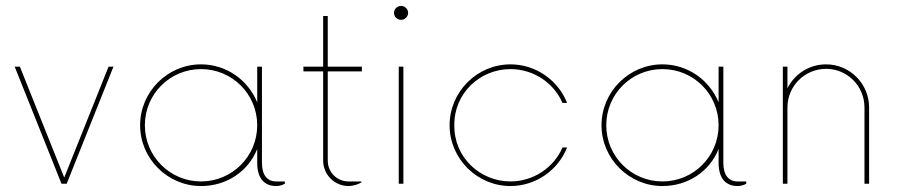

<svg xmlns="http://www.w3.org/2000/svg" viewBox="-20 -623 3055 651"><path d="M348.1 -397 197.8 -21 47.4 -397H29.8L188.5 0H206.1L364.7 -397Z M916.5 -7.8C885.3 -7.8 868.2 -30.3 868.2 -70.8V-397H852.1V-275.9C821.3 -351.6 747.6 -404.8 661.6 -404.8C548.3 -404.8 455.1 -312 455.1 -198.2C455.1 -85 548.3 7.8 661.6 7.8C747.6 7.8 821.3 -41 852.1 -117.7V-70.8C852.1 -20 875 7.8 916.5 7.8C926.8 7.8 937 4.9 945.8 0V-7.8ZM661.6 -7.8C556.2 -7.8 471.2 -92.8 471.2 -198.2C471.2 -304.2 556.2 -388.7 661.6 -388.7C767.1 -388.7 852.1 -304.2 852.1 -198.2C852.1 -92.8 767.1 -7.8 661.6 -7.8Z M1207 -380.9V-397H1091.3V-568.8H1075.7V-397H1008.8V-380.9H1075.7V-78.6C1075.7 -30.8 1114.3 7.8 1162.1 7.8C1175.3 7.8 1195.3 2.4 1205.6 -4.9V-7.8H1162.1C1122.1 -7.8 1091.3 -39.1 1091.3 -78.6V-380.9Z M1339.8 -555.7C1352.5 -555.7 1363.8 -565.9 1363.8 -579.6C1363.8 -592.3 1352.5 -603 1339.8 -603C1327.1 -603 1315.9 -592.3 1315.9 -579.6C1315.9 -565.9 1327.1 -555.7 1339.8 -555.7ZM1332 0H1347.7V-397H1332Z M1710.9 7.8C1797.4 7.8 1873 -46.9 1902.8 -123H1887.2C1857.9 -54.7 1788.6 -7.8 1710.9 -7.8C1606.9 -7.8 1519 -90.3 1520.5 -198.2C1519 -306.2 1606.9 -388.7 1710.9 -388.7C1788.6 -388.7 1857.9 -342.3 1887.2 -273.9H1902.8C1873 -350.1 1797.4 -404.8 1710.9 -404.8C1597.7 -404.8 1504.4 -312 1504.4 -198.2C1504.4 -85 1597.7 7.8 1710.9 7.8Z M2481 -7.8C2449.7 -7.8 2432.6 -30.3 2432.6 -70.8V-397H2416.5V-275.9C2385.7 -351.6 2312 -404.8 2226.1 -404.8C2112.8 -404.8 2019.5 -312 2019.5 -198.2C2019.5 -85 2112.8 7.8 2226.1 7.8C2312 7.8 2385.7 -41 2416.5 -117.7V-70.8C2416.5 -20 2439.5 7.8 2481 7.8C2491.2 7.8 2501.5 4.9 2510.3 0V-7.8ZM2226.1 -7.8C2120.6 -7.8 2035.6 -92.8 2035.6 -198.2C2035.6 -304.2 2120.6 -388.7 2226.1 -388.7C2331.5 -388.7 2416.5 -304.2 2416.5 -198.2C2416.5 -92.8 2331.5 -7.8 2226.1 -7.8Z M2780.8 -404.8C2723.1 -404.8 2673.8 -371.6 2649.9 -323.7V-397H2634.3V0H2649.9V-258.8C2649.9 -331.1 2708.5 -389.6 2780.8 -389.6C2853 -389.6 2911.1 -331.1 2911.1 -258.8V0H2926.8V-258.8C2926.8 -338.9 2861.8 -404.8 2780.8 -404.8Z"/></svg>

Font: Now Thin
Style: Regular
Weight: 100
Designer: Alfredo Marco Pradil
Foundry: Alfredo Marco Pradil
Version: Version 1.200;hotconv 1.0.109;makeotfexe 2.5.65596